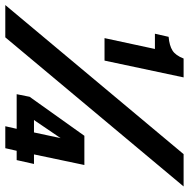

<svg xmlns="http://www.w3.org/2000/svg" viewBox="-38 -716 730 743"><g transform="rotate(90 327.5 -345.0)"><path d="M-24 0 553 -690H678L101 0ZM104 -384 146 -579H87L99 -632Q133 -635 152 -647Q171 -659 183 -690H256L191 -384ZM445 0 455 -44H321L331 -94L482 -306H595L554 -111H591L576 -44H540L530 0ZM421 -111H469L491 -214Z"/></g></svg>

Font: Radio Canada Big SemiBold
Style: Italic
Weight: 600
Italic angle: -12°
Designer: Étienne Aubert Bonn
Foundry: Coppers and Brasses
Version: Version 1.001